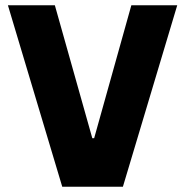

<svg xmlns="http://www.w3.org/2000/svg" viewBox="-20 -708 703 728"><path d="M216 0 10 -688H188L330 -184H337L478 -688H652L446 0Z"/></svg>

Font: Saira
Style: Bold
Weight: 700
Designer: Hector Gatti with collaboration of the Omnibus-Type team
Foundry: Omnibus-Type
Version: Version 1.100; ttfautohint (v1.8.3)